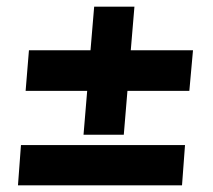

<svg xmlns="http://www.w3.org/2000/svg" viewBox="-20 -557 640 577"><path d="M560 -406 549 -284H363L352 -152H231L242 -284H57L67 -406H252L263 -537H384L373 -406ZM43 -121H536L527 0H34Z"/></svg>

Font: Muli Black
Style: Italic
Weight: 900
Italic angle: -4.541°
Designer: Vernon Adams
Foundry: Vernon Adams
Version: Version 2.001